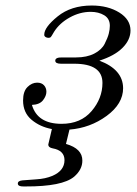

<svg xmlns="http://www.w3.org/2000/svg" viewBox="-20 -462 500 699"><path d="M44.9 206.1Q44.9 196.3 62 194.6Q79.1 192.9 112.1 190.9Q145 189 170.9 178.2Q214.8 159.2 214.8 121.1Q214.8 85.9 171.9 78.1Q155.8 75.2 155.8 64Q155.8 62 168.9 7.8Q126 0 95 -25.9Q64 -51.8 64 -96.2Q64 -129.4 80.1 -145.3Q96.2 -161.1 115.2 -161.1Q131.3 -161.1 140.1 -151.6Q148.9 -142.1 148.9 -127.9Q148.9 -112.8 136.5 -96.9Q124 -81.1 96.2 -80.1Q116.2 -11.2 204.1 -11.2Q273.9 -11.2 313.5 -57.6Q353 -104 353 -160.2Q353 -230 250 -230H202.1Q181.2 -230 181.2 -241.2Q181.2 -253.4 206.1 -252.9H256.8Q295.9 -252.9 323 -266.8Q350.1 -280.8 361.1 -302.5Q372.1 -324.2 376 -339.6Q379.9 -355 379.9 -368.2Q379.9 -394 359.4 -406.5Q338.9 -418.9 310.1 -418.9Q271 -418.9 233.9 -398.4Q196.8 -377.9 176.8 -346.2Q167 -329.1 165 -327.1Q160.2 -323.2 152.6 -324.7Q145 -326.2 142.1 -331.1Q141.1 -332 141.1 -335.9Q141.1 -362.8 189.9 -402.3Q238.8 -441.9 314 -441.9Q373 -441.9 414.1 -416.5Q455.1 -391.1 455.1 -351.1Q455.1 -316.9 426 -287.8Q397 -258.8 341.8 -241.2Q427.7 -209 428.2 -141.1Q428.2 -84 368.2 -40Q308.1 3.9 232.9 9.8L220.2 62Q280.3 79.1 279.8 123Q279.8 155.3 250 181.2Q207 217.3 73.2 216.8H65.9Q44.9 217.3 44.9 206.1Z"/></svg>

Font: CMU Classical Serif
Style: Italic
Weight: 500
Italic angle: -14.04°
Version: Version 0.7.0